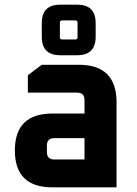

<svg xmlns="http://www.w3.org/2000/svg" viewBox="-20 -807 590 827"><path d="M206 0Q44 0 44 -159Q44 -318 206 -318H344V-376Q344 -408 312 -408H100V-483L160 -528H320Q482 -528 482 -366V0ZM182 -152Q182 -120 214 -120H344V-212H214Q182 -212 182 -180ZM160 -648V-708Q160 -787 240 -787H312Q392 -787 392 -708V-648Q392 -569 312 -569H240Q160 -569 160 -648ZM238 -646Q238 -637 247 -637H304Q314 -637 314 -646V-710Q314 -719 304 -719H247Q238 -719 238 -710Z"/></svg>

Font: Oxanium
Style: Bold
Weight: 700
Designer: Severin Meyer
Version: Version 2.000